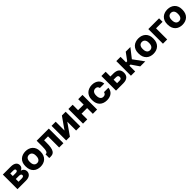

<svg xmlns="http://www.w3.org/2000/svg" viewBox="701 -2725 4919 4919"><g transform="rotate(-45 3160.5 -265.0)"><path d="M50 0H354Q452 0 501.3 -41Q550.7 -82 550.7 -151Q550.7 -196 522.3 -230Q494 -264 445 -276Q465.9 -282 481.7 -293Q497.4 -304 508.4 -319.3Q519.5 -334.5 525.1 -352.8Q530.7 -371.1 530.7 -389.7Q530.7 -420.4 519.4 -445.5Q508.2 -470.7 484.5 -489.8Q460.8 -509 423.9 -519.5Q387 -530 334 -530H50ZM204 -115.7V-214.7H315.6Q356.2 -214.7 376.1 -202.3Q396 -190 396 -164.4Q396 -139.5 375.9 -127.6Q355.8 -115.7 316.5 -115.7ZM204 -323.3V-414.3H307Q326.9 -414.3 339.9 -411.2Q353 -408 361.2 -402.5Q369.3 -397 372.7 -388.4Q376 -379.7 376 -369.2Q376 -358.5 372.6 -350.4Q369.3 -342.3 360.9 -336.3Q352.5 -330.3 339.4 -326.8Q326.3 -323.3 307.3 -323.3Z M880 13.2Q936 13.2 984.9 -4Q1033.8 -21.2 1070.8 -55.2Q1107.8 -89.3 1128.7 -140.6Q1149.5 -191.8 1149.5 -260V-280Q1149.5 -344.7 1128.7 -393.8Q1107.8 -443 1070.8 -476.2Q1033.8 -509.3 984.9 -526.3Q936 -543.2 880 -543.2Q824 -543.2 774.7 -526.3Q725.5 -509.3 688.8 -476.2Q652.2 -443 631.3 -393.8Q610.5 -344.7 610.5 -280V-260Q610.5 -191.2 631.3 -139.9Q652.2 -88.7 688.8 -54.1Q725.5 -19.5 774.7 -3.2Q824 13.2 880 13.2ZM880 -115.2Q853.7 -115.2 832.2 -124.9Q810.7 -134.7 796.6 -153.6Q782.5 -172.5 775 -199.4Q767.5 -226.3 767.5 -260V-280Q767.5 -310.2 775 -335Q782.5 -359.8 796.6 -377.6Q810.7 -395.3 832.2 -405.1Q853.7 -414.8 880 -414.8Q906.8 -414.8 927.7 -405.1Q948.7 -395.3 963.1 -377.6Q977.5 -359.8 985 -335Q992.5 -310.2 992.5 -280V-260Q992.5 -227.3 985 -200.3Q977.5 -173.2 963.1 -154.4Q948.7 -135.7 927.7 -125.4Q906.8 -115.2 880 -115.2Z M1234.6 13.2Q1280 13.2 1314.3 0.3Q1348.5 -12.7 1371.9 -49.1Q1395.3 -85.5 1407.1 -147.9Q1418.8 -210.4 1418.8 -310.3V-403.7H1560.5V0H1715.2V-530H1275.5V-330.3Q1275.5 -271.8 1270.8 -232.1Q1266.2 -192.5 1257 -168.3Q1247.8 -144.1 1235.4 -133.8Q1222.9 -123.5 1205 -123.5Q1193 -123.5 1190 -124.5V10.1Q1194 11.2 1199.9 11.7Q1205.8 12.2 1212.6 12.7Q1219.4 13.2 1224.9 13.2Q1230.5 13.2 1234.6 13.2Z M1815 0H1950.5L2175 -320.2V0H2325.7V-530H2189.5L1965 -209.8V-530H1815Z M2425 0H2579V-207.3H2781V0H2935.7V-530H2781V-332.7H2579V-530H2425Z M3284.5 13.2Q3339.8 13.2 3384.8 -0.7Q3429.7 -14.7 3461.9 -41.3Q3494.2 -67.8 3512.9 -105.5Q3531.7 -143.2 3535.2 -190.7H3376.5Q3369 -153.2 3344.6 -134.7Q3320.2 -116.2 3284.5 -116.2Q3260.3 -116.2 3239.5 -124.5Q3218.7 -132.8 3203.8 -151.1Q3189 -169.3 3180.8 -196.2Q3172.5 -223 3172.5 -260V-280Q3172.5 -314 3181.6 -339.7Q3190.7 -365.3 3205.3 -381.7Q3220 -398.2 3240.8 -406.5Q3261.7 -414.8 3284.5 -414.8Q3306.3 -414.8 3321.1 -410.1Q3335.8 -405.3 3347.2 -395.7Q3358.7 -386 3366 -371.9Q3373.3 -357.8 3376.5 -340H3535.2Q3532.2 -382.3 3515.3 -419Q3498.3 -455.7 3467 -483.2Q3435.7 -510.8 3390.3 -527Q3344.8 -543.2 3284.5 -543.2Q3230.7 -543.2 3180.7 -525.3Q3130.7 -507.5 3094.2 -474.2Q3057.8 -441 3036.7 -392.2Q3015.5 -343.3 3015.5 -280V-260Q3015.5 -191 3035.4 -140Q3055.3 -89 3091.4 -55.2Q3127.5 -21.3 3176.9 -4.1Q3226.3 13.2 3284.5 13.2Z M3620.7 0H3880.8Q3938.2 0 3977.6 -12.9Q4017.1 -25.9 4042.5 -49.4Q4067.8 -72.8 4079.6 -106Q4091.3 -139.2 4091.3 -179Q4091.3 -223.8 4077.7 -258.1Q4064 -292.3 4038.2 -313.9Q4012.4 -335.5 3972.9 -346.8Q3933.4 -358 3880.8 -358H3775.3V-530H3620.7ZM3775.3 -115.7V-242.3H3861.3Q3902.3 -242.3 3919.8 -227.1Q3937.3 -211.9 3937.3 -179.5Q3937.3 -147.1 3919.7 -131.4Q3902 -115.7 3861.3 -115.7Z M4161 0H4315V-210.5H4355L4499 0H4681L4475.8 -280.8L4671 -530H4503L4355 -329.5H4315V-530H4161Z M4971 13.2Q5027 13.2 5075.9 -4Q5124.8 -21.2 5161.8 -55.2Q5198.8 -89.3 5219.7 -140.6Q5240.5 -191.8 5240.5 -260V-280Q5240.5 -344.7 5219.7 -393.8Q5198.8 -443 5161.8 -476.2Q5124.8 -509.3 5075.9 -526.3Q5027 -543.2 4971 -543.2Q4915 -543.2 4865.7 -526.3Q4816.5 -509.3 4779.8 -476.2Q4743.2 -443 4722.3 -393.8Q4701.5 -344.7 4701.5 -280V-260Q4701.5 -191.2 4722.3 -139.9Q4743.2 -88.7 4779.8 -54.1Q4816.5 -19.5 4865.7 -3.2Q4915 13.2 4971 13.2ZM4971 -115.2Q4944.7 -115.2 4923.2 -124.9Q4901.7 -134.7 4887.6 -153.6Q4873.5 -172.5 4866 -199.4Q4858.5 -226.3 4858.5 -260V-280Q4858.5 -310.2 4866 -335Q4873.5 -359.8 4887.6 -377.6Q4901.7 -395.3 4923.2 -405.1Q4944.7 -414.8 4971 -414.8Q4997.8 -414.8 5018.7 -405.1Q5039.7 -395.3 5054.1 -377.6Q5068.5 -359.8 5076 -335Q5083.5 -310.2 5083.5 -280V-260Q5083.5 -227.3 5076 -200.3Q5068.5 -173.2 5054.1 -154.4Q5039.7 -135.7 5018.7 -125.4Q4997.8 -115.2 4971 -115.2Z M5321 0H5474.7V-403.7H5710.7V-530H5321Z M6021 13.2Q6077 13.2 6125.9 -4Q6174.8 -21.2 6211.8 -55.2Q6248.8 -89.3 6269.7 -140.6Q6290.5 -191.8 6290.5 -260V-280Q6290.5 -344.7 6269.7 -393.8Q6248.8 -443 6211.8 -476.2Q6174.8 -509.3 6125.9 -526.3Q6077 -543.2 6021 -543.2Q5965 -543.2 5915.7 -526.3Q5866.5 -509.3 5829.8 -476.2Q5793.2 -443 5772.3 -393.8Q5751.5 -344.7 5751.5 -280V-260Q5751.5 -191.2 5772.3 -139.9Q5793.2 -88.7 5829.8 -54.1Q5866.5 -19.5 5915.7 -3.2Q5965 13.2 6021 13.2ZM6021 -115.2Q5994.7 -115.2 5973.2 -124.9Q5951.7 -134.7 5937.6 -153.6Q5923.5 -172.5 5916 -199.4Q5908.5 -226.3 5908.5 -260V-280Q5908.5 -310.2 5916 -335Q5923.5 -359.8 5937.6 -377.6Q5951.7 -395.3 5973.2 -405.1Q5994.7 -414.8 6021 -414.8Q6047.8 -414.8 6068.7 -405.1Q6089.7 -395.3 6104.1 -377.6Q6118.5 -359.8 6126 -335Q6133.5 -310.2 6133.5 -280V-260Q6133.5 -227.3 6126 -200.3Q6118.5 -173.2 6104.1 -154.4Q6089.7 -135.7 6068.7 -125.4Q6047.8 -115.2 6021 -115.2Z"/></g></svg>

Font: Golos Text VF
Style: Regular
Weight: 400
Designer: A.Korolkova, Vitaly Kuzmin
Foundry: ParaType Ltd
Version: Version 2.005